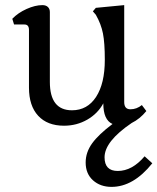

<svg xmlns="http://www.w3.org/2000/svg" viewBox="-20 -481 618 754"><path d="M578.1 160.2 547.9 132.8Q499 190.4 442.4 190.4Q390.6 190.4 390.6 136.7Q390.6 74.2 497.1 2Q529.3 -13.7 554.7 -44.9L537.1 -68.4Q516.6 -51.8 492.2 -51.8Q467.8 -51.8 467.8 -80.1V-460.9L356.4 -450.2L344.7 -436.5L356.4 -422.9Q377 -386.7 384.3 -349.6Q391.6 -312.5 391.6 -246.1Q391.6 -153.3 357.4 -100.6Q323.2 -47.9 262.7 -47.9Q175.8 -47.9 175.8 -159.2V-433.6Q175.8 -446.3 168 -453.6Q160.2 -460.9 146.5 -460.9Q118.2 -460.9 84.5 -445.8Q50.8 -430.7 28.3 -407.2L35.2 -384.8H76.2Q93.8 -384.8 93.8 -363.3V-136.7Q93.8 -65.4 129.9 -26.4Q166 12.7 231.4 12.7Q281.2 12.7 322.8 -11.2Q364.3 -35.2 385.7 -75.2Q385.7 -9.8 421.9 5.9Q367.2 46.9 341.8 82Q316.4 117.2 316.4 157.2Q316.4 201.2 345.2 227.1Q374 252.9 418 252.9Q503.9 252.9 578.1 160.2Z"/></svg>

Font: Kurale
Style: Regular
Weight: 400
Version: 1.0; ttfautohint (v1.3)